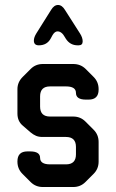

<svg xmlns="http://www.w3.org/2000/svg" viewBox="-20 -742 466 771"><path d="M103 -11Q123 9 152 9H274Q303 9 323 -11L356 -44Q376 -64 376 -93V-172Q376 -201 356 -221L323 -254Q303 -274 274 -274H181Q141 -274 141 -314V-355Q141 -395 181 -395H245Q285 -395 285 -369Q285 -342 325 -342H336Q376 -342 376 -382V-384Q376 -413 356 -433L324 -465Q304 -485 274 -485H152Q123 -485 103 -465L71 -433Q50 -412 50 -384V-286Q50 -255 72 -237L102 -211Q114 -201 125 -196.5Q136 -192 151 -192H245Q285 -192 285 -152V-122Q285 -82 245 -82H181Q141 -82 141 -108Q141 -134 101 -134H90Q50 -134 50 -94V-93Q50 -64 70 -44ZM116 -579Q116 -560 136 -560Q169 -560 184 -588L191 -601Q200 -616 211 -616Q228 -616 241 -592L244 -587Q261 -560 292 -560H296Q312 -560 312 -576Q312 -591 301 -608L241 -702Q229 -722 213 -722Q197 -722 185 -702L126 -608Q116 -592 116 -579Z"/></svg>

Font: WDXL Lubrifont SC
Style: Regular
Weight: 400
Designer: [WDXL Lubrifont] Copyright 2020-2022 (c) NightFurySL2001, Skr-ZERO; [ZCOOL QingKe HuangYou] Copyright 2018-2022 (c) The 
Version: Version 2.001;hotconv 1.1.1;makeotfexe 2.6.0